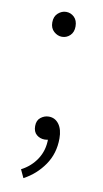

<svg xmlns="http://www.w3.org/2000/svg" viewBox="-75 -499 369 691"><g transform="rotate(10 109.5 -153.0)"><path d="M110 -370Q94 -370 80.5 -382Q67 -394 67 -415Q67 -437 80.5 -449Q94 -461 110 -461Q127 -461 139.5 -449Q152 -437 152 -415Q152 -394 139.5 -382Q127 -370 110 -370ZM62 155 48 125Q83 107 104 75Q125 43 125 1L112 -59L148 -12Q141 -2 132 1.5Q123 5 113 5Q96 5 83.5 -5.5Q71 -16 71 -37Q71 -58 84.5 -68.5Q98 -79 114 -79Q137 -79 151 -60Q165 -41 165 -8Q165 47 136 89Q107 131 62 155Z"/></g></svg>

Font: Source Sans 3 Light
Style: Regular
Weight: 300
Designer: Paul D. Hunt
Foundry: Adobe
Version: Version 3.052;hotconv 1.1.0;makeotfexe 2.6.0